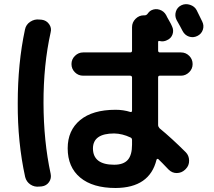

<svg xmlns="http://www.w3.org/2000/svg" viewBox="-20 -852 1040 935"><path d="M937.5 -802.7Q942.4 -793 951.7 -773.9Q960.9 -754.9 964.8 -747.1Q974.6 -727.5 967.8 -707Q960.9 -686.5 940.9 -676.8Q920.9 -667 900.4 -673.8Q879.9 -680.7 869.1 -701.2Q860.4 -718.8 839.8 -754.9Q830.1 -774.4 836.4 -795.4Q842.8 -816.4 862.8 -826.2Q882.8 -835.9 905.3 -828.6Q927.7 -821.3 937.5 -802.7ZM623 -147.5V-169.9Q623 -179.7 615.2 -182.6Q576.2 -201.2 536.1 -202.1Q433.6 -202.1 432.6 -129.9Q432.6 -49.8 536.1 -49.8Q581.1 -49.8 602.1 -73.2Q623 -96.7 623 -147.5ZM757.8 -483.4Q750 -483.4 750 -474.6V-243.2Q750 -235.4 756.8 -227.5Q816.4 -178.7 884.8 -110.4Q900.4 -94.7 900.9 -70.3Q901.4 -45.9 884.8 -29.3L880.9 -25.4Q864.3 -9.8 841.3 -9.3Q818.4 -8.8 800.8 -26.4Q765.6 -63.5 751 -77.1Q749 -79.1 746.1 -78.1Q743.2 -77.1 742.2 -74.2Q709 62.5 543 63.5Q431.6 63.5 370.6 12.7Q309.6 -38.1 309.6 -129.9Q309.6 -216.8 370.1 -267.1Q430.7 -317.4 543 -317.4Q581.1 -317.4 615.2 -306.6Q623 -304.7 623 -314.5V-474.6Q623 -482.4 614.3 -483.4H384.8Q361.3 -483.4 344.7 -500Q328.1 -516.6 328.1 -540Q328.1 -563.5 345.2 -580.1Q362.3 -596.7 384.8 -596.7H614.3Q623 -596.7 623 -605.5V-719.7Q623 -743.2 640.1 -760.3Q657.2 -777.3 679.7 -777.3H684.6Q692.4 -777.3 698.2 -784.2Q707 -796.9 716.8 -801.8Q736.3 -811.5 757.3 -804.7Q778.3 -797.9 789.1 -778.3Q793 -769.5 803.2 -752Q813.5 -734.4 817.4 -724.6Q827.1 -705.1 820.3 -685.1Q813.5 -665 793 -656.2Q776.4 -647.5 756.8 -652.3Q750 -654.3 750 -646.5V-605.5Q750 -597.7 757.8 -596.7H861.3Q884.8 -596.7 901.4 -580.1Q918 -563.5 918 -540Q918 -516.6 900.9 -500Q883.8 -483.4 861.3 -483.4ZM171.9 56.6Q147.5 59.6 127.9 46.4Q108.4 33.2 102.5 9.8Q65.4 -159.2 66.4 -349.6Q66.4 -543.9 101.6 -708Q106.4 -732.4 127.4 -746.1Q148.4 -759.8 171.9 -756.8L183.6 -755.9Q206.1 -752.9 219.2 -734.4Q232.4 -715.8 226.6 -694.3Q191.4 -536.1 191.9 -350.1Q192.4 -164.1 226.6 -5.9Q231.4 16.6 218.8 34.7Q206.1 52.7 183.6 55.7Z"/></svg>

Font: Rounded Mgen+ 1m bold
Style: Bold
Weight: 700
Designer: [Source Han Sans]
Ryoko NISHIZUKA  (kana & ideographs); Paul D. Hunt (Latin, Greek & Cyrillic); Wenlong ZHANG  (bopomofo
Version: Version 1.059.20150602